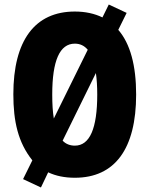

<svg xmlns="http://www.w3.org/2000/svg" viewBox="-20 -776 661 849"><path d="M582 -358C582 -486 556 -583 503 -644L540 -719L461 -756L433 -699C398 -716 357 -725 311 -725C134 -725 39 -597 39 -359C39 -239 60 -146 123 -67L82 16L161 53L193 -14C227 2 266 10 311 10C488 10 582 -118 582 -358ZM211 -358C211 -508 244 -583 311 -583C334 -583 353 -574 368 -556L218 -252C213 -282 211 -317 211 -358ZM410 -358C410 -208 377 -132 311 -132C290 -132 271 -139 257 -154L404 -453C408 -425 410 -394 410 -358Z"/></svg>

Font: Noto Sans Telugu ExtraCondensed Black
Style: Regular
Weight: 900
Width: 2
Designer: Jelle Bosma - Monotype Design Team
Foundry: Monotype Imaging Inc.
Version: Version 2.005